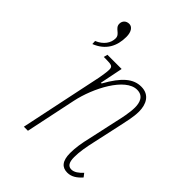

<svg xmlns="http://www.w3.org/2000/svg" viewBox="-210 -823 936 936"><g transform="rotate(45 258.5 -354.5)"><path d="M65 -541 66 -521C133 -547 159 -600 159 -663C159 -698 144 -718 124 -718C103 -718 89 -704 89 -684C89 -653 127 -652 127 -621C127 -589 106 -558 65 -541ZM423 9C451 9 474 -6 496 -31L482 -49C464 -30 446 -16 426 -16C405 -16 393 -31 393 -69C393 -105 400 -144 410 -188L443 -339C449 -368 460 -411 460 -449C460 -498 439 -543 382 -543C328 -543 284 -507 234 -417H229L253 -536H155L150 -516H164C206 -516 213 -512 213 -490C213 -474 208 -448 205 -429L115 0H143L198 -262C221 -371 297 -518 378 -518C423 -518 432 -480 432 -449C432 -414 421 -364 415 -339L382 -188C371 -142 365 -105 365 -69C365 -13 387 9 423 9Z"/></g></svg>

Font: Noto Serif Condensed Thin
Style: Italic
Weight: 100
Width: 3
Italic angle: -12°
Designer: Monotype Design Team
Foundry: Monotype Imaging Inc.
Version: Version 2.013